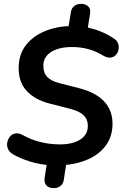

<svg xmlns="http://www.w3.org/2000/svg" viewBox="-20 -845 640 988"><path d="M257 123Q231 123 218.5 109Q206 95 210 67L223 -15L238 5Q186 2 135.5 -13.5Q85 -29 47 -51Q28 -62 21 -79Q14 -96 17.5 -113Q21 -130 32 -143Q43 -156 60.5 -158.5Q78 -161 99 -149Q138 -127 186.5 -114.5Q235 -102 290 -102Q332 -102 364 -113Q396 -124 414 -145Q432 -166 432 -196Q432 -220 422 -237Q412 -254 390 -266.5Q368 -279 330 -288L232 -313Q160 -332 118 -376.5Q76 -421 76 -495Q76 -564 112.5 -611.5Q149 -659 210.5 -684.5Q272 -710 346 -711L331 -697L345 -784Q348 -803 362 -814Q376 -825 398 -825Q419 -825 433.5 -812.5Q448 -800 443 -773L431 -696L422 -705Q460 -698 498 -683Q536 -668 570 -644Q584 -634 588.5 -619Q593 -604 589.5 -588Q586 -572 575 -561Q564 -550 547.5 -548.5Q531 -547 509 -560Q473 -582 433.5 -592.5Q394 -603 351 -603Q283 -603 243 -577.5Q203 -552 203 -507Q203 -470 223 -449Q243 -428 286 -417L384 -392Q472 -370 515.5 -323.5Q559 -277 559 -209Q559 -142 524 -95.5Q489 -49 430.5 -24Q372 1 303 5L323 -15L308 82Q305 101 291 112Q277 123 257 123Z"/></svg>

Font: Nunito ExtraLight
Style: Bold Italic
Weight: 700
Italic angle: -9°
Version: Version 3.602